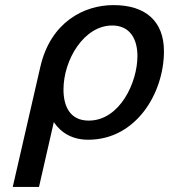

<svg xmlns="http://www.w3.org/2000/svg" viewBox="-20 -533 663 753"><path d="M30 200H133L191 -54C221 -10 266 15 326 15C514 15 623 -168 623 -332C623 -448 553 -513 425 -513C309 -513 178 -446 138 -270ZM229 -182C229 -298 309 -433 420 -433C489 -433 519 -381 519 -313C519 -210 450 -60 328 -60C256 -60 229 -114 229 -182Z"/></svg>

Font: Perun Medium Italic
Style: Regular
Weight: 500
Italic angle: -12°
Foundry: Copyright (c) Stefan Peev, Context Ltd, 2016
Version: Version 1.026